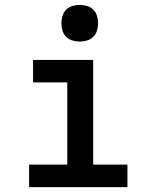

<svg xmlns="http://www.w3.org/2000/svg" viewBox="-20 -765 640 785"><path d="M99 0V-92H255V-428H115V-520H361V-92H501V0ZM306 -595Q291 -595 276 -599.5Q261 -604 250.5 -614.5Q240 -625 235.5 -640Q231 -655 231 -670Q231 -685 235.5 -700Q240 -715 250.5 -725.5Q261 -736 276 -740.5Q291 -745 306 -745Q321 -745 336 -740.5Q351 -736 361.5 -725.5Q372 -715 376.5 -700Q381 -685 381 -670Q381 -655 376.5 -640Q372 -625 361.5 -614.5Q351 -604 336 -599.5Q321 -595 306 -595Z"/></svg>

Font: Iosevka Semibold Extended
Style: Regular
Weight: 600
Width: 7
Monospace: yes
Designer: Belleve Invis
Foundry: Belleve Invis
Version: Version 32.5.0; ttfautohint (v1.8.4)